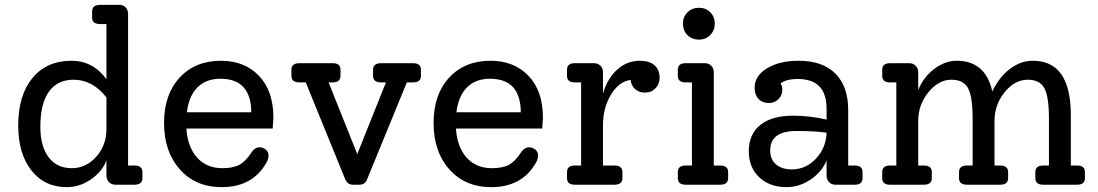

<svg xmlns="http://www.w3.org/2000/svg" viewBox="-20 -760 4517 790"><path d="M533 -79Q566 -79 566 -52V-27Q566 0 533 0H455Q439 0 428.5 -10.5Q418 -21 418 -37V-100Q400 -53 353.5 -21.5Q307 10 255 10Q163 10 109 -59Q55 -128 55 -244Q55 -368 113.5 -439Q172 -510 274 -510Q363 -510 418 -434V-661H392Q359 -661 359 -688V-713Q359 -740 392 -740H472Q487 -740 497 -729.5Q507 -719 507 -703V-79ZM275 -68Q334 -68 376 -115Q418 -162 418 -229V-359Q361 -432 283 -432Q216 -432 181 -382.5Q146 -333 146 -239Q146 -158 180 -113Q214 -68 275 -68Z M1105 -275Q1105 -270 1102 -231H747Q752 -155 791 -111.5Q830 -68 895 -68Q939 -68 965 -82Q991 -96 1014 -132Q1029 -154 1047 -154Q1062 -154 1073.5 -144.5Q1085 -135 1085 -121Q1085 -102 1071 -82Q1014 10 892 10Q785 10 720 -63Q655 -136 655 -254Q655 -371 719 -440.5Q783 -510 889 -510Q986 -510 1045.5 -448Q1105 -386 1105 -275ZM887 -436Q828 -436 792.5 -400.5Q757 -365 749 -298H1014Q1013 -436 887 -436Z M1680 -500Q1712 -500 1712 -473V-448Q1712 -421 1680 -421H1654L1490 -21Q1482 0 1459 0H1432Q1411 0 1401 -21L1238 -421H1212Q1179 -421 1179 -448V-473Q1179 -500 1212 -500H1349Q1381 -500 1381 -473V-448Q1381 -421 1349 -421H1332L1450 -126L1568 -421H1548Q1515 -421 1515 -448V-473Q1515 -500 1548 -500Z M2214 -275Q2214 -270 2211 -231H1856Q1861 -155 1900 -111.5Q1939 -68 2004 -68Q2048 -68 2074 -82Q2100 -96 2123 -132Q2138 -154 2156 -154Q2171 -154 2182.5 -144.5Q2194 -135 2194 -121Q2194 -102 2180 -82Q2123 10 2001 10Q1894 10 1829 -63Q1764 -136 1764 -254Q1764 -371 1828 -440.5Q1892 -510 1998 -510Q2095 -510 2154.5 -448Q2214 -386 2214 -275ZM1996 -436Q1937 -436 1901.5 -400.5Q1866 -365 1858 -298H2123Q2122 -436 1996 -436Z M2612 -510Q2652 -510 2673 -491.5Q2694 -473 2694 -440Q2694 -414 2677 -396.5Q2660 -379 2633 -379Q2609 -379 2593 -393.5Q2577 -408 2575 -431Q2528 -426 2494.5 -371.5Q2461 -317 2461 -245V-79H2508Q2541 -79 2541 -52V-27Q2541 0 2508 0H2345Q2313 0 2313 -27V-52Q2313 -79 2345 -79H2371V-421H2345Q2313 -421 2313 -448V-473Q2313 -500 2345 -500H2424Q2440 -500 2450.5 -489.5Q2461 -479 2461 -463V-375Q2479 -437 2519.5 -473.5Q2560 -510 2612 -510Z M2856 -597Q2827 -597 2808.5 -615.5Q2790 -634 2790 -663Q2790 -691 2809 -709.5Q2828 -728 2856 -728Q2884 -728 2902.5 -709.5Q2921 -691 2921 -663Q2921 -635 2902.5 -616Q2884 -597 2856 -597ZM2801 0Q2769 0 2769 -27V-52Q2769 -79 2801 -79H2827V-421H2801Q2769 -421 2769 -448V-473Q2769 -500 2801 -500H2880Q2896 -500 2906.5 -489.5Q2917 -479 2917 -463V-79H2943Q2976 -79 2976 -52V-27Q2976 0 2943 0Z M3497 -79Q3529 -79 3529 -52V-27Q3529 0 3497 0H3417Q3402 0 3391.5 -10.5Q3381 -21 3381 -37V-100Q3362 -53 3315.5 -21.5Q3269 10 3217 10Q3147 10 3104 -30.5Q3061 -71 3061 -138Q3061 -208 3108.5 -246Q3156 -284 3244 -284Q3311 -284 3381 -268V-313Q3381 -435 3262 -435Q3215 -435 3192 -417Q3199 -405 3199 -391Q3199 -368 3183 -352Q3167 -336 3144 -336Q3117 -336 3101 -353Q3085 -370 3085 -399Q3085 -448 3136 -479Q3187 -510 3266 -510Q3365 -510 3417.5 -457Q3470 -404 3470 -307V-79ZM3238 -63Q3296 -63 3337.5 -107.5Q3379 -152 3381 -214Q3336 -221 3257 -221Q3149 -221 3149 -141Q3149 -104 3173 -83.5Q3197 -63 3238 -63Z M4412 -79Q4444 -79 4444 -52V-27Q4444 0 4412 0H4273Q4240 0 4240 -27V-52Q4240 -79 4273 -79H4296V-272Q4296 -363 4277 -397.5Q4258 -432 4209 -432Q4155 -432 4113.5 -380.5Q4072 -329 4072 -262V-79H4095Q4128 -79 4128 -52V-27Q4128 0 4095 0H3959Q3926 0 3926 -27V-52Q3926 -79 3959 -79H3982V-272Q3982 -363 3963 -397.5Q3944 -432 3895 -432Q3842 -432 3800 -380.5Q3758 -329 3758 -262V-79H3781Q3814 -79 3814 -52V-27Q3814 0 3781 0H3642Q3610 0 3610 -27V-52Q3610 -79 3642 -79H3668V-421H3642Q3610 -421 3610 -448V-473Q3610 -500 3642 -500H3721Q3737 -500 3747.5 -489.5Q3758 -479 3758 -463V-389Q3779 -442 3823.5 -476Q3868 -510 3916 -510Q4035 -510 4063 -384Q4092 -444 4136 -477Q4180 -510 4230 -510Q4386 -510 4386 -286V-79Z"/></svg>

Font: Solway
Style: Regular
Weight: 400
Designer: Mariya V. Pigoulevskaya
Foundry: The Northern Block Ltd.
Version: Version 1.000;hotconv 1.0.109;makeotfexe 2.5.65596